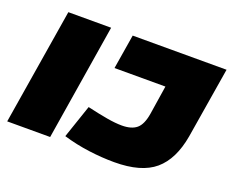

<svg xmlns="http://www.w3.org/2000/svg" viewBox="-114 -889 1310 1088"><g transform="rotate(20 540.5 -345.0)"><path d="M13 0 127 -700H385L272 0ZM351 -34 419 -234Q488 -218 540 -209Q592 -200 631 -200Q689 -200 719.5 -225.5Q750 -251 761 -318L788 -492H481L515 -700H1081L1011 -273Q986 -128 905 -59Q824 10 661 10Q587 10 507.5 -0.5Q428 -11 351 -34Z"/></g></svg>

Font: Georama Extended Black
Style: Italic
Weight: 900
Width: 7
Italic angle: -9°
Designer: Jean-Baptiste Levee
Foundry: Production Type
Version: Version 1.000